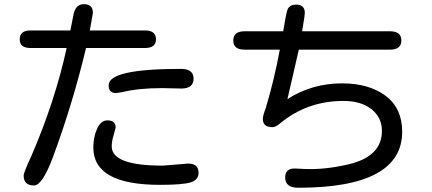

<svg xmlns="http://www.w3.org/2000/svg" viewBox="-20 -842 2040 907"><path d="M386.7 -615.2 385.7 -612.3Q323.2 -351.6 231.4 -103.5Q180.7 34.2 140.6 34.2Q91.8 34.2 91.8 -12.7Q91.8 -27.3 127.9 -104.5Q240.2 -364.3 294.9 -615.2H124Q73.2 -615.2 73.2 -656.2Q73.2 -698.2 124 -698.2H312.5L326.2 -767.6Q335 -822.3 376 -822.3Q418.9 -822.3 418.9 -781.2L404.3 -698.2H665Q716.8 -698.2 716.8 -656.2Q716.8 -615.2 665 -615.2ZM834 -516.6Q894.5 -516.6 894.5 -470.7Q894.5 -423.8 836.9 -423.8L745.1 -425.8Q635.7 -425.8 559.6 -407.2L528.3 -402.3Q493.2 -402.3 493.2 -439.5Q493.2 -516.6 834 -516.6ZM869.1 -69.3Q918 -69.3 918 -25.4Q918 7.8 880.4 19.5Q842.8 31.2 735.4 31.2Q420.9 31.2 420.9 -144.5Q420.9 -195.3 439 -234.4Q457 -273.4 487.3 -273.4Q526.4 -273.4 526.4 -239.3L515.6 -199.2Q507.8 -172.9 507.8 -150.4Q507.8 -59.6 748 -59.6Z M1301.8 -607.4H1135.7Q1082 -607.4 1082 -650.4Q1082 -694.3 1135.7 -694.3H1318.4V-697.3Q1333 -788.1 1339.8 -800.8Q1351.6 -820.3 1377.9 -820.3Q1419.9 -820.3 1419.9 -781.2L1418 -761.7L1407.2 -694.3H1822.3Q1876 -694.3 1876 -650.4Q1876 -607.4 1822.3 -607.4H1391.6L1337.9 -374Q1454.1 -448.2 1595.7 -448.2Q1722.7 -448.2 1801.3 -389.6Q1879.9 -331.1 1879.9 -219.7Q1879.9 -87.9 1757.3 -21.5Q1634.8 44.9 1388.7 44.9Q1327.1 44.9 1327.1 -3.9Q1327.1 -47.9 1376 -45.9L1416 -43.9Q1514.6 -39.1 1628.9 -66.4Q1784.2 -103.5 1784.2 -223.6Q1784.2 -287.1 1734.9 -326.2Q1685.5 -365.2 1602.5 -365.2Q1431.6 -365.2 1303.7 -259.8Q1282.2 -241.2 1266.6 -241.2Q1221.7 -241.2 1221.7 -280.3Q1221.7 -295.9 1235.4 -331.1Q1276.4 -468.8 1301.8 -607.4Z"/></svg>

Font: MotoyaLMaru
Style: W3 mono
Weight: 400
Version: Version 1.01